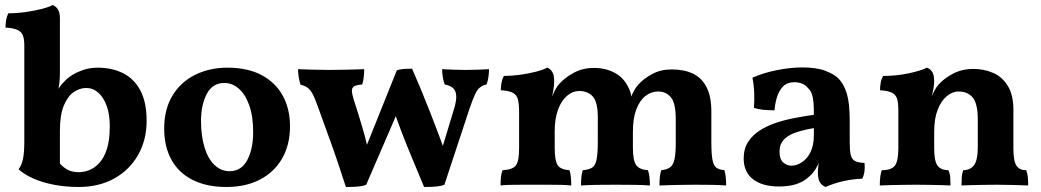

<svg xmlns="http://www.w3.org/2000/svg" viewBox="-20 -737 4155 766"><path d="M208 -97Q225 -75 245 -62.5Q265 -50 294 -50Q313 -50 334 -57.5Q355 -65 374.5 -85Q394 -105 406 -141Q418 -177 418 -234Q418 -281 405.5 -315Q393 -349 372 -367.5Q351 -386 324 -386Q298 -386 274 -369.5Q250 -353 234.5 -315.5Q219 -278 219 -215V-67ZM293 9Q242 9 195 0Q148 -9 111.5 -25.5Q75 -42 54 -62Q66 -77 71.5 -102Q77 -127 77 -173V-556Q77 -580 71.5 -595Q66 -610 50 -617.5Q34 -625 2 -627Q2 -642 4.5 -656.5Q7 -671 13 -684Q47 -684 82.5 -689Q118 -694 147 -701.5Q176 -709 190 -717Q203 -712 211 -699.5Q219 -687 219 -664V-449Q219 -423 217 -407Q215 -391 211 -373L202 -299L180 -318Q196 -357 210 -378.5Q224 -400 236 -411Q247 -424 266.5 -436.5Q286 -449 312.5 -458Q339 -467 369 -467Q427 -467 471 -445Q515 -423 540 -376Q565 -329 565 -255Q565 -179 531 -119Q497 -59 436 -25Q375 9 293 9Z M883 9Q804 9 748 -19.5Q692 -48 663.5 -100.5Q635 -153 635 -224Q635 -301 668 -355.5Q701 -410 758.5 -438.5Q816 -467 887 -467Q969 -467 1024.5 -437Q1080 -407 1108.5 -354.5Q1137 -302 1137 -233Q1137 -160 1106 -105.5Q1075 -51 1018 -21Q961 9 883 9ZM896 -54Q943 -54 966.5 -98.5Q990 -143 990 -210Q990 -274 974 -318Q958 -362 932 -384Q906 -406 875 -406Q828 -406 805 -362.5Q782 -319 782 -254Q782 -196 795.5 -150.5Q809 -105 835 -79.5Q861 -54 896 -54Z M1360 9Q1345 -37 1328.5 -86.5Q1312 -136 1294.5 -183.5Q1277 -231 1262.5 -272Q1248 -313 1237 -341Q1226 -369 1213 -382Q1200 -395 1179 -399Q1175 -411 1172 -428Q1169 -445 1169 -461Q1199 -460 1228.5 -459Q1258 -458 1292 -458Q1330 -458 1366 -459Q1402 -460 1433 -461Q1433 -445 1431 -428Q1429 -411 1425 -400Q1401 -398 1392 -392Q1383 -386 1384 -372.5Q1385 -359 1393 -334Q1409 -285 1426 -227.5Q1443 -170 1455 -107H1423L1563 -456Q1575 -461 1592 -462Q1609 -463 1624 -463Q1660 -381 1696.5 -288Q1733 -195 1765 -105L1731 -103L1791 -301Q1802 -337 1800 -357Q1798 -377 1786.5 -386.5Q1775 -396 1754 -400Q1749 -414 1746.5 -429.5Q1744 -445 1744 -461Q1763 -460 1786.5 -459Q1810 -458 1836 -458Q1865 -458 1888 -459Q1911 -460 1931 -461Q1931 -446 1928.5 -429Q1926 -412 1921 -400Q1904 -396 1893.5 -387Q1883 -378 1874.5 -359Q1866 -340 1854 -306L1753 0Q1744 4 1729.5 6Q1715 8 1699.5 8.5Q1684 9 1672 9Q1647 -51 1624.5 -105Q1602 -159 1582.5 -209.5Q1563 -260 1547 -310L1587 -338L1441 0Q1433 4 1418.5 6Q1404 8 1388.5 8.5Q1373 9 1360 9Z M1977 3Q1977 -15 1978.5 -30.5Q1980 -46 1985 -58Q2026 -60 2038.5 -77.5Q2051 -95 2051 -145V-288Q2051 -321 2046.5 -339.5Q2042 -358 2026.5 -366.5Q2011 -375 1978 -377Q1978 -391 1980.5 -405.5Q1983 -420 1990 -434Q2020 -434 2053.5 -438.5Q2087 -443 2116.5 -450.5Q2146 -458 2163 -467Q2175 -463 2183 -450.5Q2191 -438 2191 -414Q2191 -397 2187.5 -376Q2184 -355 2174 -311H2166Q2184 -357 2193.5 -375.5Q2203 -394 2211 -402Q2232 -426 2268 -446Q2304 -466 2350 -466Q2397 -466 2433.5 -446Q2470 -426 2488 -386Q2499 -366 2499 -343H2495Q2510 -383 2529 -402Q2549 -424 2582.5 -442Q2616 -460 2660 -460Q2709 -460 2744 -443.5Q2779 -427 2798.5 -390Q2818 -353 2818 -291V-170Q2818 -123 2822.5 -99.5Q2827 -76 2838 -68Q2849 -60 2870 -58Q2874 -45 2875.5 -30Q2877 -15 2877 3Q2853 1 2820 0.5Q2787 0 2752 0Q2729 0 2703 0.5Q2677 1 2653 1.5Q2629 2 2611 3Q2611 -17 2612.5 -31Q2614 -45 2618 -58Q2639 -60 2652 -68.5Q2665 -77 2670.5 -100Q2676 -123 2676 -165V-261Q2676 -326 2656.5 -349Q2637 -372 2605 -372Q2578 -372 2555 -354Q2532 -336 2518.5 -300.5Q2505 -265 2505 -211V-148Q2505 -97 2518 -78.5Q2531 -60 2565 -58Q2569 -47 2571 -31Q2573 -15 2573 3Q2549 1 2511 0.5Q2473 0 2436 0Q2400 0 2362.5 0.5Q2325 1 2298 3Q2298 -15 2299.5 -31Q2301 -47 2305 -58Q2329 -60 2342 -68Q2355 -76 2360 -100Q2365 -124 2365 -170V-269Q2365 -329 2345.5 -351.5Q2326 -374 2290 -374Q2265 -374 2242.5 -355Q2220 -336 2206.5 -300Q2193 -264 2193 -213V-148Q2193 -96 2205 -78Q2217 -60 2252 -58Q2256 -46 2257.5 -30.5Q2259 -15 2259 3Q2243 1 2217.5 0.5Q2192 0 2165 0Q2138 0 2116 0Q2095 0 2068 0Q2041 0 2016.5 0.5Q1992 1 1977 3Z M3274 9Q3257 2 3250 -11.5Q3243 -25 3243 -49Q3243 -61 3245 -77.5Q3247 -94 3252 -109L3255 -112Q3248 -86 3235 -64.5Q3222 -43 3204 -29Q3184 -11 3155.5 -2Q3127 7 3088 7Q3021 7 2984 -22Q2947 -51 2947 -105Q2947 -143 2964.5 -170.5Q2982 -198 3012 -217Q3042 -236 3079 -248Q3116 -260 3154.5 -267Q3193 -274 3227 -279Q3227 -308 3225.5 -327.5Q3224 -347 3219.5 -360.5Q3215 -374 3205 -384Q3194 -398 3179.5 -403.5Q3165 -409 3149 -409Q3121 -409 3104.5 -392.5Q3088 -376 3080 -350Q3072 -324 3070 -297Q3046 -297 3025 -299Q3004 -301 2988 -307Q2990 -334 2989 -365Q2988 -396 2982 -427Q3024 -446 3078.5 -457Q3133 -468 3181 -468Q3238 -468 3273 -454.5Q3308 -441 3326 -423Q3347 -401 3358.5 -363.5Q3370 -326 3370 -256V-169Q3370 -137 3374 -119.5Q3378 -102 3390.5 -95Q3403 -88 3429 -87Q3431 -71 3429 -54.5Q3427 -38 3420 -24Q3384 -23 3345.5 -14.5Q3307 -6 3274 9ZM3138 -76Q3158 -76 3179 -89.5Q3200 -103 3213.5 -130Q3227 -157 3227 -199V-226Q3198 -221 3172.5 -214Q3147 -207 3128.5 -196.5Q3110 -186 3100 -170.5Q3090 -155 3090 -132Q3090 -102 3104.5 -89Q3119 -76 3138 -76Z M3564 -209V-296Q3564 -325 3559.5 -341.5Q3555 -358 3539.5 -366.5Q3524 -375 3491 -377Q3491 -392 3493.5 -406.5Q3496 -421 3503 -434Q3556 -434 3605.5 -444.5Q3655 -455 3678 -467Q3692 -462 3699.5 -449.5Q3707 -437 3707 -413ZM4023 -145Q4023 -95 4035 -76.5Q4047 -58 4074 -58Q4079 -46 4080.5 -31.5Q4082 -17 4082 3Q4060 2 4025.5 1Q3991 0 3958 0Q3936 0 3908.5 0.5Q3881 1 3856 1.5Q3831 2 3816 3Q3816 -15 3817 -30Q3818 -45 3823 -58Q3851 -58 3866 -78Q3881 -98 3881 -151V-260Q3881 -323 3861 -347.5Q3841 -372 3804 -372Q3780 -372 3757.5 -353.5Q3735 -335 3721 -299.5Q3707 -264 3707 -211V-145Q3707 -94 3720.5 -76Q3734 -58 3764 -58Q3770 -44 3771 -30Q3772 -16 3772 3Q3758 2 3734 1.5Q3710 1 3684.5 0.5Q3659 0 3635 0Q3613 0 3585 0.5Q3557 1 3531 1.5Q3505 2 3490 3Q3490 -16 3492 -32Q3494 -48 3498 -58Q3537 -58 3550.5 -76.5Q3564 -95 3564 -145V-296L3707 -413Q3707 -401 3704.5 -385.5Q3702 -370 3697 -353Q3703 -365 3709 -377Q3715 -389 3725 -400Q3745 -423 3781 -442.5Q3817 -462 3864 -462Q3906 -462 3942.5 -446Q3979 -430 4001 -394Q4023 -358 4023 -299Z"/></svg>

Font: Vollkorn
Style: Bold
Weight: 700
Designer: Friedrich Althausen
Foundry: Friedrich Althausen
Version: Version 5.000